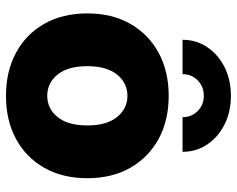

<svg xmlns="http://www.w3.org/2000/svg" viewBox="-94 -678 785 636"><g transform="rotate(90 298.0 -360.5)"><path d="M297.9 11.7Q216.8 11.7 155.3 -21.5Q93.8 -54.7 59.3 -115.2Q24.9 -175.8 24.9 -257.8Q24.9 -339.4 59.3 -399.9Q93.8 -460.4 155.3 -493.9Q216.8 -527.3 297.9 -527.3Q379.4 -527.3 440.7 -493.9Q502 -460.4 536.4 -399.9Q570.8 -339.4 570.8 -257.8Q570.8 -175.8 536.4 -115.2Q502 -54.7 440.7 -21.5Q379.4 11.7 297.9 11.7ZM297.9 -125Q340.3 -125 368.2 -159.2Q396 -193.4 396 -257.8Q396 -321.8 368.2 -356.2Q340.3 -390.6 297.9 -390.6Q255.4 -390.6 227.5 -356.2Q199.7 -321.8 199.7 -257.8Q199.7 -193.4 227.5 -159.2Q255.4 -125 297.9 -125ZM112.3 -573.2Q112.3 -618.7 136.7 -655Q161.1 -691.4 203.1 -712.4Q245.1 -733.4 297.9 -733.4Q350.6 -733.4 392.6 -712.4Q434.6 -691.4 459 -655Q483.4 -618.7 483.4 -573.2H368.7Q368.7 -603 348.4 -623.3Q328.1 -643.6 297.9 -643.6Q267.1 -643.6 246.6 -623.3Q226.1 -603 226.1 -573.2Z"/></g></svg>

Font: Inter Display Extra Bold
Style: Regular
Weight: 800
Designer: Rasmus Andersson
Foundry: rsms
Version: Version 4.000;git-4fc901f